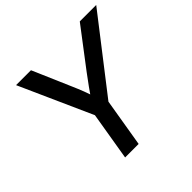

<svg xmlns="http://www.w3.org/2000/svg" viewBox="-178 -908 1089 1089"><g transform="rotate(-45 366.0 -364.0)"><path d="M236.3 0 284.7 -290.5 88.9 -727.5H208.5L308.1 -497.1Q323.2 -462.9 336.2 -429.2Q349.1 -395.5 361.8 -357.9H326.2Q350.6 -395.5 375 -429.4Q399.4 -463.4 424.8 -497.1L600.1 -727.5H731.9L393.1 -290.5L344.7 0Z"/></g></svg>

Font: Inter 28pt Medium
Style: Italic
Weight: 500
Italic angle: -9.3988°
Designer: Rasmus Andersson
Foundry: rsms
Version: Version 4.001;git-66647c0bb